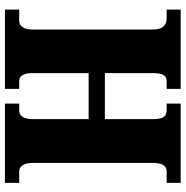

<svg xmlns="http://www.w3.org/2000/svg" viewBox="-7 -747 754 780"><g transform="rotate(90 370.0 -357.0)"><path d="M19 0V-58H66Q81 -58 90.5 -72.5Q100 -87 100 -111V-601Q100 -631 87.5 -644Q75 -657 57 -657H19V-714H341V-657H308Q277 -657 277 -605V-406H464V-602Q464 -631 456 -644Q448 -657 428 -657H401V-714H723V-657H676Q660 -657 651 -644Q642 -631 642 -602V-112Q642 -86 651.5 -72Q661 -58 676 -58H723V0H401V-58H429Q464 -58 464 -116V-340H277V-111Q277 -87 284.5 -72.5Q292 -58 308 -58H341V0Z"/></g></svg>

Font: Noto Serif Hebrew Condensed Black
Style: Regular
Weight: 900
Width: 3
Designer: Monotype Design Team
Foundry: Monotype Imaging Inc.
Version: Version 2.004; ttfautohint (v1.8.4.7-5d5b)